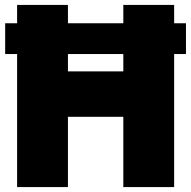

<svg xmlns="http://www.w3.org/2000/svg" viewBox="-20 -760 776 780"><path d="M49.5 0V-540.5H1V-665.5H49.5V-740H256V-665.5H481V-740H687.5V-665.5H735.5V-540.5H687.5V0H481V-285.5H256V0ZM256 -470H481V-540.5H256Z"/></svg>

Font: Encode Sans SmCnd Black
Style: Regular
Weight: 900
Width: 4
Designer: Multiple Designers
Foundry: Impallari Type
Version: Version 3.002; ttfautohint (v1.8.3) -l 8 -r 50 -G 200 -x 14 